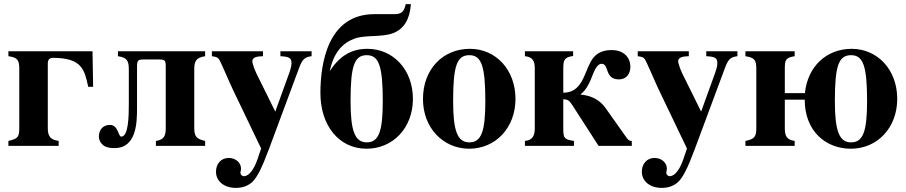

<svg xmlns="http://www.w3.org/2000/svg" viewBox="-20 -711 4418 936"><path d="M213 -402C213 -421 223 -429 237 -429C381 -429 392 -370 410 -288H434L431 -461H21V-437C65 -431 74 -418 74 -376V-88C74 -42 67 -35 21 -24V0H266V-24C231 -29 213 -42 213 -85Z M555 -461V-437C599 -430 608 -416 608 -372V-204C608 -141 606 -45 571 -45C556 -45 557 -102 516 -102C486 -102 462 -83 462 -44C462 -30 469 -15 482 -4C495 7 514 11 538 11C646 11 648 -114 648 -184V-387C648 -416 654 -421 677 -421H756C784 -421 788 -416 788 -387V-84C788 -47 777 -29 740 -24V0H980V-24C939 -33 927 -45 927 -87V-372C927 -415 937 -430 980 -437V-461Z M1499 -461H1347V-437C1390 -435 1401 -428 1401 -404C1401 -392 1399 -381 1390 -355L1322 -167L1230 -353C1217 -380 1210 -407 1210 -411C1210 -426 1221 -434 1246 -436L1262 -437V-461H1013V-437C1035 -434 1041 -431 1047 -423C1056 -411 1091 -326 1114 -277L1253 13L1235 66C1218 116 1193 148 1169 148C1160 148 1152 140 1152 131C1152 131 1152 128 1153 125C1154 120 1155 115 1155 111C1155 82 1129 59 1095 59C1057 59 1033 88 1033 126C1033 173 1073 205 1130 205C1164 205 1193 194 1214 172C1235 149 1256 110 1291 16L1439 -382C1455 -425 1468 -433 1499 -437Z M1958 -691C1950 -653 1936 -642 1903 -642H1805C1579 -642 1542 -404 1542 -257C1542 -101 1631 14 1767 14C1896 14 1993 -88 1993 -229C1993 -371 1897 -473 1771 -473C1721 -473 1649 -460 1589 -366H1588C1607 -455 1649 -501 1709 -523C1763 -542 1843 -528 1898 -550C1971 -579 1980 -654 1983 -691ZM1768 -442C1827 -442 1846 -389 1846 -218C1846 -69 1826 -17 1768 -17C1710 -17 1689 -73 1689 -218C1689 -389 1707 -442 1768 -442Z M2271 -473C2139 -473 2042 -374 2042 -228C2042 -86 2142 14 2267 14C2396 14 2493 -88 2493 -229C2493 -371 2397 -473 2271 -473ZM2268 -442C2327 -442 2346 -389 2346 -218C2346 -69 2326 -17 2268 -17C2210 -17 2189 -73 2189 -218C2189 -389 2207 -442 2268 -442Z M2774 -461H2539V-437C2573 -434 2587 -417 2587 -379V-84C2587 -45 2572 -27 2539 -24V0H2778V-24C2731 -31 2726 -37 2726 -84V-227C2749 -227 2757 -219 2771 -197L2898 0H3060V-24C3049 -24 3044 -27 3035 -39L2933 -183C2905 -223 2864 -245 2811 -250V-252C2835 -270 2850 -299 2860 -323C2871 -347 2885 -400 2913 -400C2951 -400 2926 -324 2997 -324C3036 -324 3053 -354 3053 -385C3053 -436 3015 -467 2963 -467C2905 -467 2878 -443 2859 -409C2827 -350 2816 -259 2726 -259V-376C2726 -419 2731 -432 2774 -438Z M3575 -461H3423V-437C3466 -435 3477 -428 3477 -404C3477 -392 3475 -381 3466 -355L3398 -167L3306 -353C3293 -380 3286 -407 3286 -411C3286 -426 3297 -434 3322 -436L3338 -437V-461H3089V-437C3111 -434 3117 -431 3123 -423C3132 -411 3167 -326 3190 -277L3329 13L3311 66C3294 116 3269 148 3245 148C3236 148 3228 140 3228 131C3228 131 3228 128 3229 125C3230 120 3231 115 3231 111C3231 82 3205 59 3171 59C3133 59 3109 88 3109 126C3109 173 3149 205 3206 205C3240 205 3269 194 3290 172C3311 149 3332 110 3367 16L3515 -382C3531 -425 3544 -433 3575 -437Z M3806 -257V-376C3806 -419 3810 -430 3854 -437V-461H3614V-437C3658 -430 3667 -419 3667 -376V-87C3667 -45 3659 -33 3614 -24V0H3854V-24C3817 -29 3806 -47 3806 -84V-225H3903C3903 -71 4006 14 4128 14C4257 14 4354 -88 4354 -229C4354 -371 4258 -473 4132 -473C4010 -473 3917 -388 3904 -257ZM4129 -442C4188 -442 4207 -389 4207 -218C4207 -69 4187 -17 4129 -17C4071 -17 4050 -73 4050 -218C4050 -389 4068 -442 4129 -442Z"/></svg>

Font: STIXGeneral
Style: Bold
Weight: 700
Designer: MicroPress Inc., with final additions and corrections provided by Coen Hoffman, Elsevier (retired)
Version: Version 1.1.0